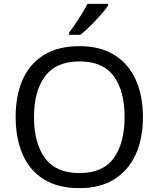

<svg xmlns="http://www.w3.org/2000/svg" viewBox="-20 -964 821 994"><path d="M720 -358Q720 -247 682.5 -164.5Q645 -82 572 -36Q499 10 391 10Q280 10 206.5 -36Q133 -82 97 -165Q61 -248 61 -359Q61 -469 97 -551Q133 -633 206.5 -679Q280 -725 392 -725Q499 -725 572 -679.5Q645 -634 682.5 -551.5Q720 -469 720 -358ZM156 -358Q156 -223 213 -145.5Q270 -68 391 -68Q513 -68 569 -145.5Q625 -223 625 -358Q625 -493 569 -569.5Q513 -646 392 -646Q271 -646 213.5 -569.5Q156 -493 156 -358ZM539 -934Q527 -916 502 -887.5Q477 -859 448.5 -830.5Q420 -802 396 -784H338V-796Q353 -815 370.5 -841Q388 -867 405 -894.5Q422 -922 433 -944H539Z"/></svg>

Font: Noto Sans Test
Style: Regular
Weight: 400
Version: Version 1.002; ttfautohint (v1.8.4.7-5d5b)